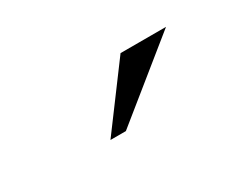

<svg xmlns="http://www.w3.org/2000/svg" viewBox="-35 -589 313 259"><g transform="rotate(-30 122.0 -459.5)"><path d="M109.4 -412.1H85.4L155.8 -506.8H226.6Z"/></g></svg>

Font: Dynalight
Style: Regular
Weight: 400
Version: Version 1.000